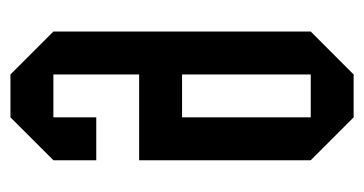

<svg xmlns="http://www.w3.org/2000/svg" viewBox="-187 -520 707 373"><g transform="rotate(-90 166.5 -333.5)"><path d="M208.3 -333.3H125V-83.3H208.3ZM125 -666.7H208.3L291.7 -583.3V-83.3L208.3 0H125L41.7 -83.3V-416.7H208.3V-583.3H125V-500H41.7V-583.3Z"/></g></svg>

Font: Yulong
Style: Regular
Weight: 400
Designer: GGBotNet
Foundry: f0n7.com
Version: 1.00